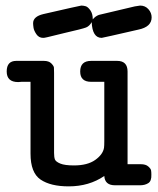

<svg xmlns="http://www.w3.org/2000/svg" viewBox="-20 -661 565 685"><path d="M38.1 -443.8H136.2Q154.3 -443.8 163.1 -434.8Q171.9 -425.8 172.4 -419.9Q172.9 -414.1 172.9 -400.9V-115.2Q172.9 -100.1 176 -92Q179.2 -84 195.1 -77.4Q210.9 -70.8 244.1 -70.8Q292 -70.8 319.6 -90.3Q347.2 -109.9 351.1 -133.8Q352.1 -141.6 352.1 -157.2V-369.1H305.2Q266.1 -369.1 266.1 -405.8Q266.1 -443.8 305.2 -443.8H397.9Q435.1 -443.8 435.1 -405.8V-75.2H481.9Q500 -75.2 509 -67.1Q518.1 -59.1 519 -53Q520 -46.9 520 -38.1Q521 -15.1 509 -7.6Q497.1 0 480 0H390.1Q354 0 352.1 -33.2Q297.9 3.9 225.1 3.9Q160.2 3.9 124.5 -20.5Q88.9 -44.9 88.9 -112.8V-369.1H56.2Q55.2 -369.1 51.5 -368.7Q47.9 -368.2 44.9 -368.2Q3.9 -368.2 3.9 -406Q3.9 -443.8 38.1 -443.8ZM98.1 -578.1Q98.1 -602.1 134.8 -610.8Q264.6 -640.6 270 -641.1Q277.8 -641.1 285.9 -638.7Q293.9 -636.2 302.5 -624Q311 -611.8 311 -591.8Q319.8 -603 333 -607.9Q337.9 -608.9 460.9 -638.2Q479 -641.1 480 -641.1Q498 -641.1 509.5 -628.2Q521 -615.2 521 -599.1Q521 -564.9 473.1 -555.2Q348.1 -526.4 342.8 -525.9Q309.6 -525.9 307.1 -582Q299.3 -567.9 287.1 -563Q274.9 -558.1 209 -543Q173.8 -534.2 150.9 -528.8Q149.9 -528.8 144 -527.3Q138.2 -525.9 133.8 -525.9Q118.7 -525.9 109.9 -538.8Q101.1 -551.8 99.6 -562Q98.1 -572.3 98.1 -578.1Z"/></svg>

Font: CMU Typewriter Text
Style: Bold
Weight: 700
Version: Version 0.7.0